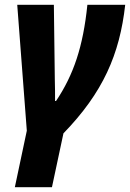

<svg xmlns="http://www.w3.org/2000/svg" viewBox="-20 -569 543 802"><path d="M42 213H197L245 -12C410 -182 480 -342 503 -549H345C327 -373 287 -256 214 -147H210C210 -172 210 -208 209 -234L205 -549H52L92 -23Z"/></svg>

Font: Noto Sans SemiCondensed ExtraBold
Style: Italic
Weight: 800
Width: 4
Italic angle: -12°
Designer: Monotype Design Team
Foundry: Monotype Imaging Inc.
Version: Version 2.013